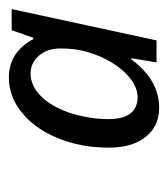

<svg xmlns="http://www.w3.org/2000/svg" viewBox="7 -771 377 431"><g transform="rotate(-90 195.5 -555.5)"><path d="M98.1 -424.8Q79.6 -453.1 79.6 -500.5Q79.6 -563 101.3 -615.2Q123 -667.5 160.2 -696.3Q194.8 -724.1 237.3 -724.1Q293.5 -724.1 323.2 -669.4H326.2L343.3 -717.8H390.6L320.3 -392.6H271L280.3 -449.2H277.8Q231.4 -386.7 168.9 -386.7Q146 -386.7 127.9 -396.5Q109.9 -406.2 98.1 -424.8ZM294.4 -548.3Q302.2 -573.2 302.2 -608.9Q302.2 -637.2 286.4 -656.2Q270.5 -675.3 245.6 -675.3Q223.1 -675.3 203.4 -659.4Q183.6 -643.6 169.2 -615.2Q154.8 -586.9 148.4 -550.8Q143.6 -526.9 143.6 -500Q143.6 -468.3 156 -451.7Q168.5 -435.1 192.9 -435.1Q212.4 -435.1 232.7 -450Q252.9 -464.8 269.3 -491Q285.6 -517.1 294.4 -548.3Z"/></g></svg>

Font: Viking Open Sans
Style: Italic
Weight: 400
Italic angle: -12°
Foundry: Ascender Corporation
Version: Version 2.000